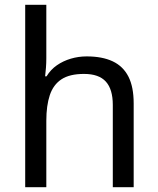

<svg xmlns="http://www.w3.org/2000/svg" viewBox="-20 -780 658 800"><path d="M173 -537Q173 -518 171.5 -498Q170 -478 168 -462H174Q191 -490 217 -508Q243 -526 275 -535.5Q307 -545 341 -545Q406 -545 449.5 -524.5Q493 -504 515 -461Q537 -418 537 -349V0H450V-343Q450 -408 421 -440Q392 -472 330 -472Q270 -472 236 -449.5Q202 -427 187.5 -383.5Q173 -340 173 -277V0H85V-760H173Z"/></svg>

Font: ubangla25
Style: Book
Weight: 400
Designer: Jelle Bosma - Monotype Design Team
Foundry: Monotype Imaging Inc.
Version: Version 2.003